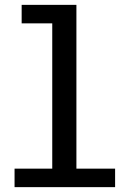

<svg xmlns="http://www.w3.org/2000/svg" viewBox="-20 -770 540 790"><path d="M39.9 0V-76.1H195V-673.9H69.1V-750H294.4V-76.1H453.6V0Z"/></svg>

Font: Trispace Thin
Style: Regular
Weight: 100
Designer: Tyler Finck
Foundry: Etcetera Type Company
Version: Version 1.210